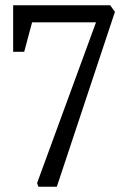

<svg xmlns="http://www.w3.org/2000/svg" viewBox="-20 -710 467 730"><path d="M126 0 121 -14 345 -625H102L72 -513H30V-690H399L417 -665L196 0Z"/></svg>

Font: Kreon Light
Style: Regular
Weight: 300
Designer: Julia Petretta
Foundry: Julia Petretta and Eli Heuer
Version: Version 2.002